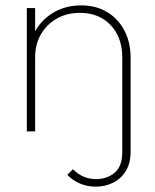

<svg xmlns="http://www.w3.org/2000/svg" viewBox="-20 -490 577 716"><path d="M337 206Q306 206 278.5 194.5Q251 183 231 162L252 141Q271 160 292.5 169Q314 178 338 178Q379 178 407.5 154Q436 130 436 77V-201H467V76Q467 119 449 148Q431 177 401.5 191.5Q372 206 337 206ZM436 0V-275Q436 -350 393 -396Q350 -442 278 -442Q229 -442 191.5 -420.5Q154 -399 132.5 -362Q111 -325 111 -276L90 -288Q90 -340 115.5 -381Q141 -422 184.5 -446Q228 -470 283 -470Q338 -470 379.5 -445Q421 -420 444 -376Q467 -332 467 -275V0ZM80 0V-460H111V0Z"/></svg>

Font: Outfit Thin
Style: Regular
Weight: 100
Designer: Rodrigo Fuenzalida
Foundry: fragTYPE
Version: Version 1.100;gftools[0.9.27]